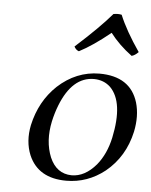

<svg xmlns="http://www.w3.org/2000/svg" viewBox="-50 -699 591 751"><g transform="rotate(5 245.5 -323.5)"><path d="M397.5 -655.8Q422.4 -595.2 476.6 -516.1Q462.9 -502 450.2 -499Q399.4 -536.6 364.7 -582Q296.4 -526.4 243.2 -499Q231 -502.9 224.6 -516.1Q318.4 -600.6 365.2 -655.8Q383.3 -659.2 397.5 -655.8ZM81.5 -194.8Q102.5 -290 168 -352.1Q240.2 -418.5 331.1 -418.9Q453.1 -418.9 483.4 -318.8Q498.5 -267.1 485.4 -204.1Q463.4 -104.5 389.2 -43.9Q321.3 9.8 237.8 9.8Q127.4 9.8 90.3 -77.1Q68.4 -130.4 81.5 -194.8ZM312 -396Q226.6 -396 181.2 -280.3Q169.4 -250 162.1 -216.8Q145.5 -138.2 170.9 -75.7Q197.3 -14.2 256.8 -13.2Q309.1 -13.2 353 -64.9Q388.7 -108.4 402.8 -173.8Q432.6 -314.9 376.5 -371.1Q350.6 -395.5 312 -396Z"/></g></svg>

Font: Linux Libertine Display Slanted O
Style: Slanted
Weight: 400
Designer: Philipp H. Poll
Foundry: Philipp H. Poll
Version: Version 5.0.9